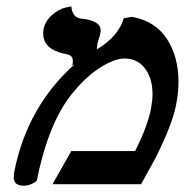

<svg xmlns="http://www.w3.org/2000/svg" viewBox="-20 -589 591 614"><path d="M376 -530.8 401.9 -535.2Q476.1 -522 513.4 -465.1Q550.8 -408.2 550.8 -327.1Q550.8 -293 543 -252.9Q530.8 -190.9 478 -85Q471.2 -71.8 454.6 -42.5Q438 -13.2 431.2 0H147.9L208 -106H412.1Q453.1 -188 462.9 -242.2Q467.8 -269 467.8 -287.1Q467.8 -337.9 443.8 -369.9Q419.9 -401.9 377.9 -401.9Q347.2 -401.9 303 -374.5Q258.8 -347.2 219.2 -299.8Q137.2 -207 98.1 -13.2Q97.2 -8.3 83.5 -1.7Q69.8 4.9 56.2 4.9Q23.9 4.9 23.9 -22Q23.9 -32.7 26.9 -45.9Q68.8 -249 217.8 -382.8L210.9 -379.9Q212.9 -385.7 212.9 -394Q212.9 -405.3 206.5 -410.2Q200.2 -415 182.1 -418Q118.2 -433.1 118.2 -481.9Q118.2 -490.7 119.1 -495.1Q125 -522.9 147 -541.5Q168.9 -560.1 188.5 -564.5L208 -568.8Q210.9 -534.7 236.8 -529.8Q301.8 -523.9 301.8 -492.2Q301.8 -487.3 300.8 -482.9Q299.8 -473.1 294.9 -463.9L295.9 -464.8Q295.9 -462.9 294.4 -459Q293 -455.1 292 -452.1Q290 -438 290 -431.2Q358.9 -472.7 376 -530.8Z"/></svg>

Font: Linux Libertine O
Style: Semibold Italic
Weight: 600
Italic angle: -11.5°
Designer: Philipp H. Poll
Foundry: Philipp H. Poll
Version: Version 5.1.2